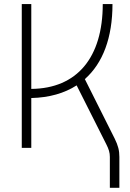

<svg xmlns="http://www.w3.org/2000/svg" viewBox="-20 -713 626 926"><path d="M85 0H130.9V-240.2C217.3 -242.2 290.5 -263.2 349.6 -301.3L492.2 -18.1C504.9 6.8 509.8 22.9 509.8 43.9V192.9H555.7V43.9C555.7 12.7 549.8 -10.7 533.2 -44.4L389.2 -331.5C476.1 -408.2 522.5 -531.2 522.5 -693.4H475.6C475.6 -435.1 351.1 -286.1 130.9 -284.2V-693.4H85Z"/></svg>

Font: Cascadia Mono PL ExtraLight
Style: Regular
Weight: 200
Monospace: yes
Designer: Aaron Bell
Foundry: Saja Typeworks
Version: Version 2404.023